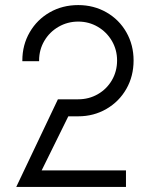

<svg xmlns="http://www.w3.org/2000/svg" viewBox="-20 -736 592 756"><path d="M208 -345H288Q330 -345 365 -365Q400 -385 420.5 -420Q441 -455 441 -498Q441 -540 420.5 -575Q400 -610 365 -630.5Q330 -651 288 -651Q246 -651 210.5 -630.5Q175 -610 154.5 -575Q134 -540 134 -498V-495H68V-498Q68 -559 97 -609Q126 -659 176 -687.5Q226 -716 288 -716Q349 -716 399 -687.5Q449 -659 477.5 -609Q506 -559 506 -498Q506 -436 477.5 -386Q449 -336 399 -307Q349 -278 288 -278H249L144 -65H476V0H44Z"/></svg>

Font: Lineal Light
Style: Regular
Weight: 300
Designer: Created by Frank Adebiaye with contributions from Anton Moglia & Ariel Martín Pérez
Created by Frank ADEBIAYE with FontF
Foundry: Velvetyne Type Foundry
Version: Version 2.000